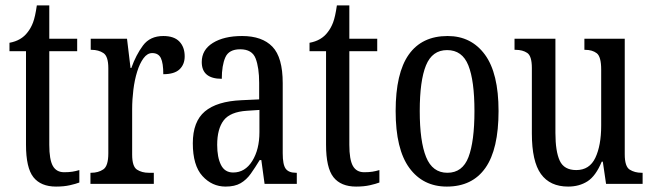

<svg xmlns="http://www.w3.org/2000/svg" viewBox="-20 -679 2413 709"><path d="M187 10Q131 10 103.5 -24.5Q76 -59 76 -145V-490H15V-521Q59 -529 82 -560Q94 -575 102 -596Q110 -617 116 -659H162V-536H265V-490H162V-144Q162 -90 175 -66.5Q188 -43 217 -43Q234 -43 247 -45Q260 -47 273 -51V-5Q260 0 238 5Q216 10 187 10Z M314 0V-41H317Q343 -41 361.5 -53.5Q380 -66 380 -113V-427Q380 -471 362 -483Q344 -495 318 -495H315V-536H449L462 -428H465Q482 -476 508 -511Q534 -546 583 -546Q623 -546 642.5 -525.5Q662 -505 662 -471Q662 -441 643 -423Q624 -405 583 -405Q583 -446 574 -464.5Q565 -483 542 -483Q524 -483 510 -464Q496 -445 486.5 -414.5Q477 -384 472.5 -347.5Q468 -311 468 -276V-108Q468 -64 486 -52.5Q504 -41 529 -41H548V0Z M813 10Q763 10 727.5 -29Q692 -68 692 -150Q692 -230 736.5 -267.5Q781 -305 872 -309L937 -312V-373Q937 -429 924 -463Q911 -497 867 -497Q825 -497 812 -467Q799 -437 799 -388Q725 -388 725 -450Q725 -495 766 -520.5Q807 -546 874 -546Q948 -546 986 -506.5Q1024 -467 1024 -372V-113Q1024 -71 1035 -56Q1046 -41 1073 -41H1076V0H957L945 -88H939Q922 -60 906 -37.5Q890 -15 868.5 -2.5Q847 10 813 10ZM841 -42Q885 -42 911.5 -84.5Q938 -127 938 -191V-273L892 -270Q830 -266 806 -234.5Q782 -203 782 -144Q782 -98 796 -70Q810 -42 841 -42Z M1295 10Q1239 10 1211.5 -24.5Q1184 -59 1184 -145V-490H1123V-521Q1167 -529 1190 -560Q1202 -575 1210 -596Q1218 -617 1224 -659H1270V-536H1373V-490H1270V-144Q1270 -90 1283 -66.5Q1296 -43 1325 -43Q1342 -43 1355 -45Q1368 -47 1381 -51V-5Q1368 0 1346 5Q1324 10 1295 10Z M1630 10Q1542 10 1491.5 -59Q1441 -128 1441 -269Q1441 -409 1489.5 -477.5Q1538 -546 1633 -546Q1720 -546 1770.5 -477.5Q1821 -409 1821 -269Q1821 -128 1772.5 -59Q1724 10 1630 10ZM1632 -41Q1688 -41 1710 -99Q1732 -157 1732 -269Q1732 -381 1709.5 -437.5Q1687 -494 1631 -494Q1576 -494 1553 -437.5Q1530 -381 1530 -269Q1530 -157 1553.5 -99Q1577 -41 1632 -41Z M2078 10Q2011 10 1977.5 -36.5Q1944 -83 1944 -186V-428Q1944 -472 1927 -483.5Q1910 -495 1884 -495H1880V-536H2031V-188Q2031 -120 2047 -85.5Q2063 -51 2108 -51Q2157 -51 2178.5 -96.5Q2200 -142 2200 -215V-422Q2200 -470 2183.5 -482.5Q2167 -495 2141 -495H2138V-536H2287V-109Q2287 -64 2305.5 -52.5Q2324 -41 2349 -41H2353V0H2218L2206 -82H2202Q2180 -29 2149.5 -9.5Q2119 10 2078 10Z"/></svg>

Font: Noto Serif Hebrew ExtraCondensed
Style: Regular
Weight: 400
Width: 2
Designer: Monotype Design Team
Foundry: Monotype Imaging Inc.
Version: Version 2.004; ttfautohint (v1.8.4.7-5d5b)